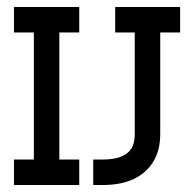

<svg xmlns="http://www.w3.org/2000/svg" viewBox="-20 -530 556 550"><path d="M207 0V-73H150V-437H207V-510H20V-437H77V-73H20V0ZM247 0H274Q376 0 418 -65Q439 -98 439 -146V-437H496V-510H310V-437H366V-146Q366 -119 356 -104Q336 -73 274 -73H247Z"/></svg>

Font: Venice Serif Bold
Style: Regular
Weight: 700
Designer: Bruno Pierini
Foundry: Unio | Creative Solutions
Version: Version 1.000;PS 001.000;hotconv 1.0.70;makeotf.lib2.5.58329